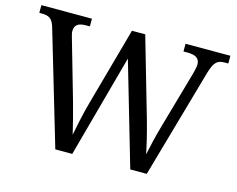

<svg xmlns="http://www.w3.org/2000/svg" viewBox="-99 -862 1245 1010"><g transform="rotate(15 523.5 -357.0)"><path d="M576.2 -707 701.2 -273.9Q715.3 -224.1 726.3 -178.5Q737.3 -132.8 744.1 -98.1Q751.5 -134.3 761 -174.1Q770.5 -213.9 784.2 -262.2L872.1 -570.8Q873.5 -576.7 875.5 -584Q877.4 -591.3 878.9 -598.6Q880.4 -606 881.6 -612.3Q882.8 -618.7 882.8 -623Q882.8 -648.9 866.5 -660.4Q850.1 -671.9 816.9 -671.9H793.9V-713.9H1038.1V-671.9H1019Q1004.4 -671.9 993.4 -668.9Q982.4 -666 973.6 -657.7Q964.8 -649.4 957.5 -634.3Q950.2 -619.1 942.9 -594.2L773.9 0H684.1L521 -560.1L368.2 0H275.9L92.8 -619.1Q87.9 -634.8 81.8 -645Q75.7 -655.3 67.4 -661.1Q59.1 -667 47.9 -669.4Q36.6 -671.9 22 -671.9H8.8V-713.9H284.2V-671.9H261.2Q231 -671.9 216.1 -660.4Q201.2 -648.9 201.2 -624Q201.2 -615.7 203.6 -606.9Q206.1 -598.1 209 -586.9L300.8 -267.1Q313.5 -221.7 324.7 -178Q335.9 -134.3 344.2 -98.1Q351.6 -137.2 361.6 -183.3Q371.6 -229.5 384.8 -277.8L503.9 -707Z"/></g></svg>

Font: Noto Serif
Style: Regular
Weight: 400
Designer: Monotype Design team
Foundry: Monotype Imaging Inc.
Version: Version 1.02